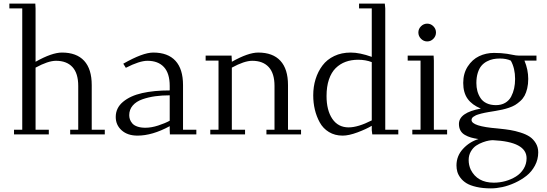

<svg xmlns="http://www.w3.org/2000/svg" viewBox="-20 -749 3051 1070"><path d="M32.2 -702.1V-729H176.8L178.2 -702.1V-404.8Q269.5 -456.1 325.2 -456.1Q406.7 -456.1 449 -410.2Q491.2 -364.3 491.2 -274.9V-25.9H564V0H371.1V-25.9H416V-270Q416 -340.3 383.8 -375.2Q351.6 -410.2 292 -410.2Q248 -410.2 178.2 -372.1V-25.9H252V0H58.1V-25.9H104V-702.1Z M625 -97.2Q625 -147.5 665.5 -181.4Q706.1 -215.3 772 -230.2Q837.9 -245.1 925.8 -245.1V-270Q925.8 -340.3 893.6 -375.2Q861.3 -410.2 801.8 -410.2Q757.3 -410.2 681.2 -371.1L667 -394Q775.9 -456.1 834 -456.1Q915.5 -456.1 957.8 -410.2Q1000 -364.3 1000 -274.9V-25.9H1074.2V0H926.8L925.8 -23.9V-45.9Q829.1 6.8 746.1 6.8Q690.9 6.8 658 -22.7Q625 -52.2 625 -97.2ZM700.2 -106.9Q700.2 -94.7 704.1 -83.5Q708 -72.3 717.3 -61.3Q726.6 -50.3 745.4 -43.7Q764.2 -37.1 790 -37.1Q823.7 -37.1 861.8 -49.6Q899.9 -62 925.8 -76.2V-217.8Q882.3 -217.8 845 -212.6Q807.6 -207.5 773.4 -195.6Q739.3 -183.6 719.7 -160.9Q700.2 -138.2 700.2 -106.9Z M1126 -411.1V-439H1270.5L1272 -411.1V-404.8Q1363.3 -456.1 1418.9 -456.1Q1500.5 -456.1 1542.7 -410.2Q1585 -364.3 1585 -274.9V-25.9H1657.7V0H1464.8V-25.9H1509.8V-270Q1509.8 -340.3 1477.5 -375.2Q1445.3 -410.2 1385.7 -410.2Q1341.8 -410.2 1272 -372.1V-25.9H1345.7V0H1151.9V-25.9H1197.8V-411.1Z M1725.6 -217.8Q1725.6 -266.1 1738.8 -308.3Q1752 -350.6 1777.1 -384Q1802.2 -417.5 1842.8 -436.8Q1883.3 -456.1 1934.6 -456.1Q1984.9 -456.1 2051.8 -432.1V-702.1H1981V-729H2124.5L2127 -702.1V-25.9H2199.7V0H2054.7L2051.8 -23.9V-47.9Q2020.5 -29.3 1972.2 -11.2Q1923.8 6.8 1889.6 6.8Q1846.2 6.8 1813.2 -13.2Q1780.3 -33.2 1762 -66.7Q1743.7 -100.1 1734.6 -138.2Q1725.6 -176.3 1725.6 -217.8ZM1799.8 -213.9Q1799.8 -134.3 1832 -86.7Q1864.3 -39.1 1922.9 -39.1Q1975.1 -39.1 2051.8 -78.1V-402.8Q2018.1 -416 1975.6 -416Q1937.5 -416 1906.2 -404.5Q1875 -393.1 1850.8 -369.4Q1826.7 -345.7 1813.2 -306.2Q1799.8 -266.6 1799.8 -213.9Z M2252 -411.1V-439H2396.5L2397.9 -411.1V-25.9H2471.7V0H2277.8V-25.9H2323.7V-411.1ZM2326.2 -533Q2311.5 -547.9 2311.5 -567.9Q2311.5 -587.9 2326.2 -602.5Q2340.8 -617.2 2360.8 -617.2Q2380.9 -617.2 2395.3 -602.5Q2409.7 -587.9 2409.7 -567.9Q2409.7 -547.9 2395.3 -533Q2380.9 -518.1 2360.8 -518.1Q2340.8 -518.1 2326.2 -533Z M2523.9 172.9Q2523.9 120.1 2560.1 80.8Q2596.2 41.5 2646.5 25.9Q2622.6 22.5 2604.7 17.3Q2586.9 12.2 2570.8 2.9Q2554.7 -6.3 2546.1 -21.7Q2537.6 -37.1 2537.6 -58.1Q2537.6 -121.6 2659.7 -144Q2610.8 -164.1 2586.2 -198.2Q2561.5 -232.4 2561.5 -287.1Q2561.5 -339.8 2586.7 -378.7Q2611.8 -417.5 2649.9 -435.8Q2688 -454.1 2732.9 -454.1Q2772.5 -454.1 2805.7 -449.2Q2816.4 -447.3 2830.8 -444.6Q2845.2 -441.9 2854.5 -440.4Q2863.8 -439 2872.6 -439H2969.7V-411.1H2902.8Q2923.8 -360.8 2923.8 -309.1Q2923.8 -280.3 2918.2 -256.6Q2912.6 -232.9 2903.6 -216.1Q2894.5 -199.2 2879.6 -185.8Q2864.7 -172.4 2850.6 -163.8Q2836.4 -155.3 2815.9 -148.4Q2795.4 -141.6 2779.5 -138.2Q2763.7 -134.8 2741.7 -130.9Q2735.4 -129.9 2722.4 -127.7Q2709.5 -125.5 2701.9 -124.3Q2694.3 -123 2682.1 -120.6Q2669.9 -118.2 2662.6 -116.2Q2655.3 -114.3 2645.5 -111.3Q2635.7 -108.4 2629.9 -105.2Q2624 -102.1 2618.4 -98.4Q2612.8 -94.7 2610.4 -90.1Q2607.9 -85.4 2607.9 -80.1Q2607.9 -44.9 2752.4 -33.2Q2758.8 -32.7 2761.7 -32.2Q2796.4 -28.8 2823.2 -24.4Q2850.1 -20 2881.1 -10.3Q2912.1 -0.5 2932.1 12.9Q2952.1 26.4 2965.8 48.8Q2979.5 71.3 2979.5 100.1Q2979.5 139.6 2961.2 173.8Q2942.9 208 2914.1 230.7Q2885.3 253.4 2849.6 269.8Q2814 286.1 2779.8 293.5Q2745.6 300.8 2715.8 300.8Q2670.4 300.8 2635.3 292.7Q2600.1 284.7 2579.6 272Q2559.1 259.3 2546.1 241.9Q2533.2 224.6 2528.6 208Q2523.9 191.4 2523.9 172.9ZM2591.8 143.1Q2591.8 170.9 2603.5 196.8Q2640.1 269 2731.9 269Q2764.6 269 2796.4 260.3Q2828.1 251.5 2855 234.9Q2881.8 218.3 2898.2 191.7Q2914.6 165 2914.6 132.8Q2914.6 41 2726.6 32.2Q2718.3 32.2 2704.6 34.4Q2690.9 36.6 2670.7 43.9Q2650.4 51.3 2633.3 62.7Q2616.2 74.2 2604 95.2Q2591.8 116.2 2591.8 143.1ZM2634.8 -286.1Q2634.8 -262.2 2640.4 -241.5Q2646 -220.7 2658 -202.4Q2669.9 -184.1 2691.9 -173.6Q2713.9 -163.1 2743.7 -163.1Q2773.4 -163.1 2795.2 -175.8Q2816.9 -188.5 2828.4 -210.2Q2839.8 -231.9 2845.2 -256.3Q2850.6 -280.8 2850.6 -309.1Q2850.6 -368.2 2826.7 -411.1Q2801.8 -422.9 2765.6 -422.9Q2745.6 -422.9 2728.3 -419.4Q2710.9 -416 2693.4 -406.7Q2675.8 -397.5 2663.1 -382.6Q2650.4 -367.7 2642.6 -343Q2634.8 -318.4 2634.8 -286.1Z"/></svg>

Font: Dehuti Alt
Style: Book
Weight: 400
Version: Version 1.2